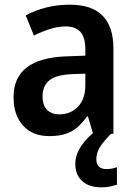

<svg xmlns="http://www.w3.org/2000/svg" viewBox="-20 -572 574 821"><path d="M279 -552Q465 -552 465 -364V0H378L356 -74H352Q322 -31 286 -10.5Q250 10 190 10Q120 10 79 -34.5Q38 -79 38 -157Q38 -323 263 -331L345 -334V-359Q345 -413 323.5 -436Q302 -459 261 -459Q228 -459 193.5 -448Q159 -437 125 -420L90 -506Q128 -527 176 -539.5Q224 -552 279 -552ZM288 -255Q219 -252 190.5 -228Q162 -204 162 -161Q162 -121 181.5 -102Q201 -83 234 -83Q281 -83 313 -115.5Q345 -148 345 -209V-257ZM392 108Q392 151 435 151Q449 151 460.5 148.5Q472 146 480 143V218Q467 222 451 225.5Q435 229 414 229Q360 229 331 202Q302 175 302 128Q302 90 327.5 52Q353 14 396 -17L455 0Q422 33 407 57.5Q392 82 392 108Z"/></svg>

Font: Noto Sans Khmer SemiCondensed SemiBold
Style: Regular
Weight: 600
Width: 4
Designer: Danh Hong and the Monotype Design Team
Foundry: Monotype Imaging Inc.
Version: Version 2.004; ttfautohint (v1.8.4.7-5d5b)